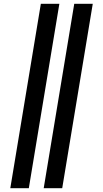

<svg xmlns="http://www.w3.org/2000/svg" viewBox="-20 -843 540 1006"><path d="M209 143 369 -823H466L306 143ZM34 143 194 -823H291L131 143Z"/></svg>

Font: Iosevka Extrabold
Style: Italic
Weight: 800
Italic angle: -9°
Monospace: yes
Designer: Belleve Invis
Foundry: Belleve Invis
Version: Version 32.5.0; ttfautohint (v1.8.4)